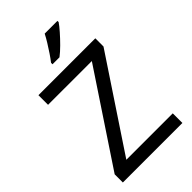

<svg xmlns="http://www.w3.org/2000/svg" viewBox="-278 -1036 1129 1129"><g transform="rotate(-45 286.0 -472.0)"><path d="M533 0H38V-68L414 -634H50V-714H523V-646L147 -80H533ZM438 -934Q426 -916 401 -887.5Q376 -859 347.5 -830.5Q319 -802 295 -784H237V-796Q252 -815 269.5 -841Q287 -867 304 -894.5Q321 -922 332 -944H438Z"/></g></svg>

Font: Noto Znamenny Musical Notation
Style: Regular
Weight: 400
Version: Version 1.003; ttfautohint (v1.8.4.7-5d5b)